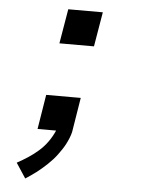

<svg xmlns="http://www.w3.org/2000/svg" viewBox="-53 -562 605 819"><g transform="rotate(5 250.0 -152.5)"><path d="M329 -372H181L206 -520H354ZM86 215 44 151Q68 138 91 123Q114 108 135 89.5Q156 71 172 48.5Q188 26 199 1V0H120L144 -148H292L268 0Q265 13 259.5 26.5Q254 40 247.5 52.5Q241 65 233 77Q225 89 216.5 100.5Q208 112 198 123Q188 134 177.5 144Q167 154 156 163.5Q145 173 133.5 182Q122 191 110 199Q98 207 86 215Z"/></g></svg>

Font: Iosevka SS04 Medium
Style: Italic
Weight: 500
Italic angle: -9°
Monospace: yes
Designer: Belleve Invis
Foundry: Belleve Invis
Version: Version 19.0.0; ttfautohint (v1.8.4)